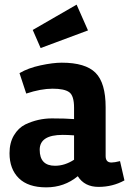

<svg xmlns="http://www.w3.org/2000/svg" viewBox="-20 -794 556 827"><path d="M516 -17Q465 11 404.5 11Q344 11 315 -35Q257 13 179 13Q101 13 61 -26.5Q21 -66 21 -134Q21 -179 40 -211Q59 -243 89 -258Q144 -284 203.5 -284Q263 -284 299 -281V-330Q299 -382 278 -397Q257 -412 206.5 -412Q156 -412 93 -391L64 -479Q101 -501 154.5 -512.5Q208 -524 246 -524Q348 -524 391.5 -480.5Q435 -437 435 -332V-122Q435 -94 460 -94Q473 -94 497 -100ZM217 -80Q259 -80 299 -106V-211Q271 -213 250 -213Q151 -213 151 -149Q151 -80 217 -80ZM359 -663 155 -587 121 -665 310 -774Z"/></svg>

Font: Rambla
Style: Bold
Weight: 700
Designer: Martin Sommaruga
Foundry: Martin Sommaruga
Version: Version 1.001